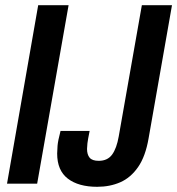

<svg xmlns="http://www.w3.org/2000/svg" viewBox="-20 -707 682 739"><path d="M7 0 127 -687H244L123 0ZM354 12Q282 12 241 -19.5Q200 -51 200 -116Q200 -127 201.5 -146Q203 -165 213 -203H325Q318 -169 316.5 -155.5Q315 -142 315 -134Q315 -112 325 -100Q335 -88 360 -88Q394 -88 411.5 -112Q429 -136 437 -182L526 -687H642L552 -175Q540 -105 511.5 -64Q483 -23 443 -5.5Q403 12 354 12Z"/></svg>

Font: Archivo ExtraCondensed SemiBold
Style: Italic
Weight: 600
Width: 2
Italic angle: -10°
Designer: Hector Gatti
Foundry: Omnibus-Type
Version: Version 2.001